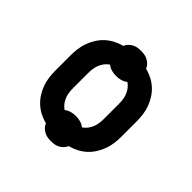

<svg xmlns="http://www.w3.org/2000/svg" viewBox="-154 -714 908 908"><g transform="rotate(45 300.0 -260.0)"><path d="M300 42Q288 42 276.5 40Q265 38 255 32.5Q245 27 236.5 18.5Q228 10 224 -1Q201 -7 180.5 -17.5Q160 -28 143 -43.5Q126 -59 113.5 -78.5Q101 -98 93 -119.5Q85 -141 82 -164Q79 -187 79 -210V-310Q79 -333 82 -356Q85 -379 93 -400.5Q101 -422 113.5 -441.5Q126 -461 143 -476.5Q160 -492 180.5 -502.5Q201 -513 224 -519Q228 -530 236.5 -538.5Q245 -547 255 -552.5Q265 -558 276.5 -560Q288 -562 300 -562Q312 -562 323.5 -560Q335 -558 345 -552.5Q355 -547 363.5 -538.5Q372 -530 376 -519Q399 -513 419.5 -502.5Q440 -492 457 -476.5Q474 -461 486.5 -441.5Q499 -422 507 -400.5Q515 -379 518 -356Q521 -333 521 -310V-210Q521 -187 518 -164Q515 -141 507 -119.5Q499 -98 486.5 -78.5Q474 -59 457 -43.5Q440 -28 419.5 -17.5Q399 -7 376 -1Q372 10 363.5 18.5Q355 27 345 32.5Q335 38 323.5 40Q312 42 300 42ZM358 -108Q370 -116 379 -127.5Q388 -139 393.5 -152.5Q399 -166 401 -180.5Q403 -195 403 -210V-310Q403 -325 401 -339.5Q399 -354 393.5 -367.5Q388 -381 379 -392.5Q370 -404 358 -412Q346 -402 331 -398Q316 -394 300 -394Q284 -394 269 -398Q254 -402 242 -412Q230 -404 221 -392.5Q212 -381 206.5 -367.5Q201 -354 199 -339.5Q197 -325 197 -310V-210Q197 -195 199 -180.5Q201 -166 206.5 -152.5Q212 -139 221 -127.5Q230 -116 242 -108Q254 -118 269 -122Q284 -126 300 -126Q316 -126 331 -122Q346 -118 358 -108Z"/></g></svg>

Font: Iosevka Plex Etoile
Style: Bold
Weight: 700
Designer: Belleve Invis
Foundry: Belleve Invis
Version: Version 25.1.1; ttfautohint (v1.8.4)